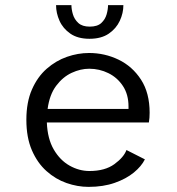

<svg xmlns="http://www.w3.org/2000/svg" viewBox="-20 -719 690 750"><path d="M326 11Q283 11 240 -4Q197 -19 161.5 -50.8Q126 -82.5 104.5 -132.2Q83 -182 83 -251Q83 -320 104.8 -369.5Q126.5 -419 162.5 -450.5Q198.5 -482 241.5 -497Q284.5 -512 328 -512Q389 -512 443 -486Q497 -460 530.8 -408Q564.5 -356 564.5 -278.5Q564.5 -270 563.8 -259Q563 -248 561.5 -240.5H163Q165.5 -177 190 -135Q214.5 -93 251.8 -72Q289 -51 329.5 -51Q390 -51 426.8 -77.8Q463.5 -104.5 474 -133L546 -96.5Q532.5 -69.5 502.8 -45Q473 -20.5 428.2 -4.8Q383.5 11 326 11ZM328.5 -450.5Q294.5 -450.5 260 -434.5Q225.5 -418.5 199.5 -384Q173.5 -349.5 166 -293.5H482V-303Q482 -350 460.2 -383Q438.5 -416 403.5 -433.2Q368.5 -450.5 328.5 -450.5ZM329.5 -567.5Q284 -567.5 255 -587.5Q226 -607.5 212.5 -637.8Q199 -668 199 -699H259Q259 -682.5 264.8 -663Q270.5 -643.5 286 -629.2Q301.5 -615 330.5 -615Q360.5 -615 375.8 -629.2Q391 -643.5 396.5 -663Q402 -682.5 402 -699H462Q462 -668 448 -637.8Q434 -607.5 404.8 -587.5Q375.5 -567.5 329.5 -567.5Z"/></svg>

Font: Trispace Light
Style: Regular
Weight: 300
Designer: Tyler Finck
Foundry: Etcetera Type Company
Version: Version 1.210; ttfautohint (v1.8.3)